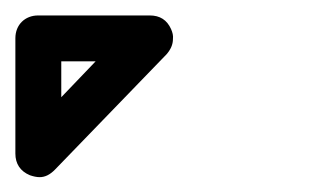

<svg xmlns="http://www.w3.org/2000/svg" viewBox="-43 -964 414 251"><path d="M-22.9 -763.2C-22.9 -750 -16.6 -740.2 -3.9 -734.9C0.5 -733.4 4.9 -732.4 8.8 -732.4C16.1 -732.4 22.5 -735.8 28.8 -742.2L174.8 -893.1C180.2 -899.4 183.1 -905.8 183.1 -913.1C183.6 -917.5 182.6 -921.4 180.7 -925.8C175.3 -938 166 -943.8 152.8 -943.8H6.8C-10.3 -943.8 -22.9 -931.6 -22.9 -914.1ZM37.1 -883.8H82L37.1 -836.9Z"/></svg>

Font: Nemoy
Style: Medium
Weight: 500
Designer: BSozoo
Foundry: BSozoo
Version: Version 001.000